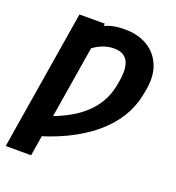

<svg xmlns="http://www.w3.org/2000/svg" viewBox="-163 -866 1103 1200"><g transform="rotate(20 388.5 -266.0)"><path d="M331.5 -726.1 179.7 204.1H10.7L162.6 -726.1ZM123.5 92.3 146 -45.9Q230 -70.8 296.6 -104Q363.3 -137.2 411.9 -179.2Q460.4 -221.2 490.7 -272.2Q521 -323.2 533.2 -384.3L538.6 -413.6Q545.4 -446.8 545.9 -480Q546.4 -513.2 537.4 -540.3Q528.3 -567.4 504.9 -584Q481.4 -600.6 439.9 -600.6Q397.9 -600.6 358.9 -584.2Q319.8 -567.9 288.8 -539.8Q257.8 -511.7 240.2 -475.1L273.9 -674.8Q303.2 -701.7 350.1 -719Q397 -736.3 460.9 -735.8Q549.8 -736.3 614 -697.8Q678.2 -659.2 706.3 -586.9Q734.4 -514.6 712.9 -411.6L707.5 -384.3Q691.4 -304.7 646.5 -232.9Q601.6 -161.1 528.6 -100.1Q455.6 -39.1 354.5 9.8Q253.4 58.6 123.5 92.3Z"/></g></svg>

Font: Inter 16pt ExtraBold
Style: Italic
Weight: 800
Italic angle: -9.3988°
Version: Version 4.001;git-66647c0bb